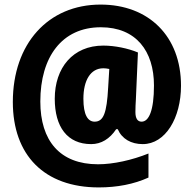

<svg xmlns="http://www.w3.org/2000/svg" viewBox="-20 -743 846 838"><path d="M770 -369C770 -585 629 -723 419 -723C190 -723 36 -552 36 -298C36 -66 173 75 411 75C491 75 564 61 628 32V-73C556 -44 474 -26 408 -26C241 -26 156 -129 156 -300C156 -494 250 -624 420 -624C574 -624 652 -520 652 -370C652 -261 630 -212 598 -212C581 -212 571 -225 571 -254C571 -272 572 -293 573 -308L582 -514C539 -532 481 -544 431 -544C298 -544 219 -447 219 -312C219 -189 274 -114 378 -114C422 -114 459 -137 487 -179H494C512 -137 552 -114 603 -114C702 -114 770 -228 770 -369ZM344 -312C344 -392 375 -445 431 -445C439 -445 447 -444 457 -442L452 -360C446 -250 432 -212 393 -212C363 -212 344 -242 344 -312Z"/></svg>

Font: Noto Sans Sinhala UI Condensed Black
Style: Regular
Weight: 900
Width: 3
Designer: Jelle Bosma - Monotype Design Team
Foundry: Monotype Imaging Inc.
Version: Version 2.006